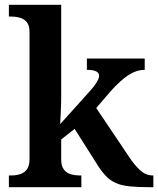

<svg xmlns="http://www.w3.org/2000/svg" viewBox="-20 -780 659 800"><path d="M17 0V-49H28Q46 -49 63 -54Q80 -59 91.5 -73.5Q103 -88 103 -117V-647Q103 -675 91 -688.5Q79 -702 62 -706.5Q45 -711 28 -711H17V-760H235V-376Q235 -363 234.5 -345Q234 -327 233 -309Q232 -291 231.5 -278Q231 -265 231 -263L356 -402Q371 -419 378.5 -430.5Q386 -442 389.5 -450Q393 -458 393 -464Q393 -477 380 -483Q367 -489 342 -489V-536H583V-489Q566 -489 549 -483.5Q532 -478 515 -467Q498 -456 480 -439.5Q462 -423 442 -401L381 -330L514 -132Q540 -92 564 -70.5Q588 -49 616 -49H619V0H605Q555 0 520.5 -3.5Q486 -7 462.5 -17.5Q439 -28 420 -48Q401 -68 381 -101L291 -243L235 -199V-115Q235 -87 247 -72.5Q259 -58 276 -53.5Q293 -49 310 -49H319V0Z"/></svg>

Font: Noto Rashi Hebrew SemiBold
Style: Regular
Weight: 600
Version: Version 1.006